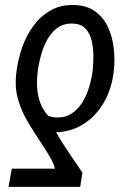

<svg xmlns="http://www.w3.org/2000/svg" viewBox="-20 -558 523 762"><path d="M298.3 183.6H13.7L26.9 111.3H198.2Q193.8 94.7 185.3 78.4Q176.8 62 167 46.4Q157.2 30.8 147.9 16.1Q117.7 -28.8 91.8 -71.8Q65.9 -114.7 52 -162.1Q38.1 -209.5 44.4 -266.1L45.9 -277.8Q51.8 -323.7 68.1 -370.4Q84.5 -417 112.5 -455.3Q140.6 -493.7 180.9 -516.6Q221.2 -539.6 274.4 -538.1Q325.7 -536.6 358.6 -512.2Q391.6 -487.8 408.9 -449.5Q426.3 -411.1 431.4 -366.7Q436.5 -322.3 432.1 -280.3L430.7 -268.6Q425.3 -224.6 408.7 -184.6Q392.1 -144.5 364.7 -112.1Q337.4 -79.6 300 -58.8Q262.7 -38.1 216.8 -33.7Q212.9 -33.2 209.5 -33.4Q206.1 -33.7 202.6 -33.7Q213.9 -12.7 226.8 7.6Q239.7 27.8 253.2 47.9Q266.6 67.9 280.3 87.6Q293.9 107.4 307.1 127.4ZM346.7 -271 348.1 -282.2Q350.6 -305.7 350.6 -336.2Q350.6 -366.7 344 -395.8Q337.4 -424.8 319.8 -444.1Q302.2 -463.4 269 -464.4Q233.4 -465.8 208.5 -447.8Q183.6 -429.7 167.5 -400.4Q151.4 -371.1 142.6 -338.4Q133.8 -305.7 129.9 -277.8L128.9 -266.6Q125.5 -237.3 127.7 -206.8Q129.9 -176.3 140.4 -148.4Q150.9 -120.6 171.9 -97.7Q179.2 -95.7 186.8 -94Q194.3 -92.3 202.1 -91.8Q237.8 -90.3 263.4 -106.9Q289.1 -123.5 306.2 -150.9Q323.2 -178.2 333 -210Q342.8 -241.7 346.7 -271Z"/></svg>

Font: Roboto Condensed
Style: Italic
Weight: 400
Italic angle: -12°
Designer: Christian Robertson
Foundry: Google
Version: Version 3.0